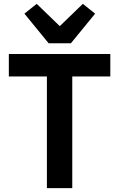

<svg xmlns="http://www.w3.org/2000/svg" viewBox="-20 -979 620 999"><path d="M356 -581V0H224V-581H26V-698H554V-581ZM233 -754 107 -908 171 -959 291 -843 411 -959 475 -908 349 -754Z"/></svg>

Font: IBM Plex Sans SmBld
Style: Regular
Weight: 600
Designer: Mike Abbink, Paul van der Laan, Pieter van Rosmalen
Foundry: Bold Monday
Version: Version 3.005